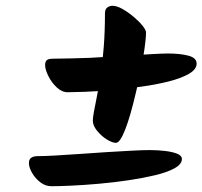

<svg xmlns="http://www.w3.org/2000/svg" viewBox="-20 -683 700 664"><path d="M214 -364Q194 -364 176 -381Q158 -398 147 -420.5Q136 -443 136 -458Q136 -470 142 -475Q148 -480 163 -480Q192 -480 225 -481Q258 -482 291 -483Q348 -486 402 -489.5Q456 -493 498.5 -495.5Q541 -498 561 -498Q603 -498 631.5 -490.5Q660 -483 660 -463Q660 -443 633 -427.5Q606 -412 562 -401Q518 -390 466.5 -383Q415 -376 364.5 -371.5Q314 -367 274 -365.5Q234 -364 214 -364ZM450 -363Q431 -281 413 -235Q395 -189 381 -189Q368 -189 349 -201Q330 -213 315.5 -231Q301 -249 301 -266Q301 -276 305 -297.5Q309 -319 315.5 -351.5Q322 -384 328.5 -427Q335 -470 339 -523Q343 -576 343 -637Q343 -651 351 -657Q359 -663 369 -663Q384 -663 403.5 -652Q423 -641 442 -625Q461 -609 473 -594Q485 -579 485 -571Q485 -546 476 -490Q467 -434 450 -363ZM158 -39Q137 -39 119.5 -52.5Q102 -66 91 -85Q80 -104 80 -119Q80 -132 88 -137.5Q96 -143 110 -143Q130 -143 168.5 -145Q207 -147 254.5 -150.5Q302 -154 350 -157Q398 -160 437 -162Q476 -164 497 -164Q525 -164 550.5 -161Q576 -158 592.5 -151.5Q609 -145 609 -133Q609 -115 583.5 -101Q558 -87 516 -77Q474 -67 423.5 -59.5Q373 -52 322 -47.5Q271 -43 228 -41Q185 -39 158 -39Z"/></svg>

Font: Kalam Variable Light
Style: Regular
Weight: 300
Designer: Lipi Raval, Jonny Pinhorn
Foundry: Indian Type Foundry
Version: Version 3.000